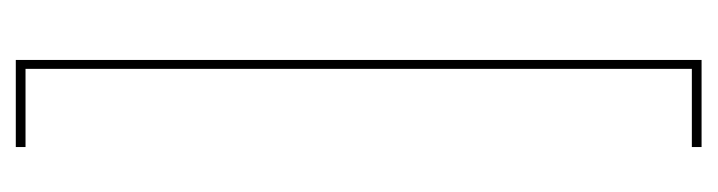

<svg xmlns="http://www.w3.org/2000/svg" viewBox="-344 -410 886 237"><g transform="rotate(-90 98.5 -291.0)"><path d="M36 132.5H143.5V-714H36V-702H132.5V120.5H36Z"/></g></svg>

Font: Anybody UltraCondensed Thin Thin
Style: Regular
Weight: 250
Version: Version 1.111